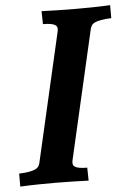

<svg xmlns="http://www.w3.org/2000/svg" viewBox="-82 -752 540 795"><g transform="rotate(-5 188.0 -355.0)"><path d="M195 -87Q193 -79 194 -72Q195 -65 201 -60.5Q207 -56 219.5 -53.5Q232 -51 253 -51L254 3Q224 2 188.5 1Q153 0 115 0Q83 0 45.5 0.5Q8 1 -30 3V-51Q-4 -52 12 -55Q28 -58 37.5 -62.5Q47 -67 51 -73Q55 -79 57 -87L180 -623Q182 -631 181 -638Q180 -645 174 -649.5Q168 -654 155.5 -656.5Q143 -659 122 -659L121 -713Q151 -712 186.5 -711Q222 -710 260 -710Q292 -710 330 -710.5Q368 -711 406 -713V-659Q380 -658 363.5 -655Q347 -652 337.5 -647.5Q328 -643 324 -636.5Q320 -630 318 -623Z"/></g></svg>

Font: Lusitana
Style: Bold Italic
Weight: 700
Designer: Ana Paula Megda
Foundry: Ana Paula Megda
Version: Version 1.000; ttfautohint (v1.1) -l 8 -r 50 -G 200 -x 14 -D